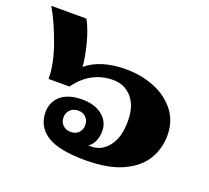

<svg xmlns="http://www.w3.org/2000/svg" viewBox="-115 -722 938 863"><g transform="rotate(20 353.5 -290.0)"><path d="M130 -133Q130 -181 165 -211.5Q200 -242 268 -242Q327 -242 363 -213Q399 -184 399 -139Q399 -113 390 -91.5Q381 -70 362 -57H377Q425 -57 458.5 -99.5Q492 -142 492 -220Q492 -293 457 -332.5Q422 -372 368 -372Q260 -372 192 -277H92Q92 -348 59.5 -438.5Q27 -529 -9 -590H159Q182 -549 198 -487Q214 -425 217 -380Q285 -437 406 -437Q478 -437 541 -412Q604 -387 642.5 -338Q681 -289 681 -221Q681 -158 650 -106Q619 -54 550 -22Q481 10 371 10Q244 10 187 -27Q130 -64 130 -133ZM318 -138Q318 -160 304 -174.5Q290 -189 267 -189Q243 -189 228.5 -174.5Q214 -160 214 -138Q214 -116 228.5 -101.5Q243 -87 267 -87Q290 -87 304 -101.5Q318 -116 318 -138Z"/></g></svg>

Font: Taviraj Black
Style: Regular
Weight: 900
Designer: Katatrad Team
Foundry: CadsonDemak
Version: Version 1.001